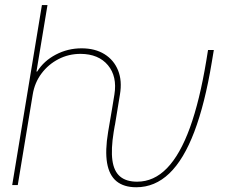

<svg xmlns="http://www.w3.org/2000/svg" viewBox="-20 -748 910 776"><path d="M29.3 0 149.4 -727.5H171.9L127.4 -459H130.4Q157.2 -502 205.6 -527.3Q253.9 -552.7 309.6 -552.7Q364.3 -552.7 402.3 -529.1Q440.4 -505.4 457.3 -463.4Q474.1 -421.4 464.8 -366.2L444.3 -241.2H421.9L442.4 -366.2Q454.1 -439 416.3 -484.4Q378.4 -529.8 305.7 -530.3Q257.3 -530.3 216.3 -509Q175.3 -487.8 147.7 -450.9Q120.1 -414.1 112.3 -366.2L51.8 0ZM530.8 8.8Q480.5 8.8 450.9 -15.4Q421.4 -39.6 412.8 -89.1Q404.3 -138.7 417 -214.8L432.1 -303.7H454.6L439.5 -214.8Q428.2 -144.5 434.3 -100.1Q440.4 -55.7 465.3 -34.7Q490.2 -13.7 534.2 -13.7Q602.1 -13.7 655 -68.4Q708 -123 747.6 -231.9Q787.1 -340.8 814 -503.9L820.8 -545.9H844.2L835.9 -496.1Q808.1 -328.1 765.4 -215.6Q722.7 -103 664.3 -47.1Q606 8.8 530.8 8.8Z"/></svg>

Font: Inter 28pt Thin
Style: Italic
Weight: 250
Italic angle: -9.3988°
Designer: Rasmus Andersson
Foundry: rsms
Version: Version 4.001;git-66647c0bb